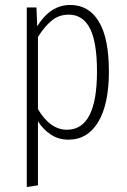

<svg xmlns="http://www.w3.org/2000/svg" viewBox="-20 -552 512 774"><path d="M419 -264Q419 -132 376 -60.5Q333 11 256 11Q216 11 185 -9.5Q154 -30 133 -63V195L88 202V-522H127L130 -446Q183 -532 263 -532Q338 -532 378.5 -465Q419 -398 419 -264ZM371 -264Q371 -382 342.5 -437.5Q314 -493 257 -493Q218 -493 189 -469.5Q160 -446 133 -403V-112Q182 -29 250 -29Q371 -29 371 -264Z"/></svg>

Font: Fira Sans Extra Condensed ExtraLight
Style: Regular
Weight: 275
Width: 1
Designer: Carrois Corporate & Edenspiekermann AG
Foundry: Carrois Corporate GbR & Edenspiekermann AG
Version: Version 4.203